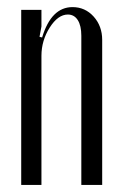

<svg xmlns="http://www.w3.org/2000/svg" viewBox="-20 -523 345 543"><path d="M99.1 -417Q125 -502.9 185.1 -502.9Q220.7 -502.9 244.9 -476.1Q269 -449.2 269 -410.2V0H210V-421.9Q210 -450.2 200 -466.1Q189.9 -481.9 171.9 -481.9Q144 -481.9 120.6 -445.1Q97.2 -408.2 97.2 -365.2V0H40V-495.1H97.2V-448.2L91.8 -418.9Z"/></svg>

Font: Moniqa Narrow Heading
Style: Regular
Weight: 400
Width: 4
Designer: Rajesh Rajput
Foundry: Rajesh Rajput
Version: Version 1.000